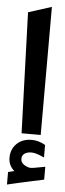

<svg xmlns="http://www.w3.org/2000/svg" viewBox="-63 -714 345 1021"><g transform="rotate(5 109.5 -204.0)"><path d="M48.3 202.6Q16.6 174.8 16.6 134.3Q16.6 87.9 46.9 58.6Q77.1 29.3 126.5 29.3Q145 29.3 163.1 34.4Q181.2 39.6 196.8 48.8L199.2 50.3V53.2V109.4V117.2L192.4 113.8Q153.8 96.2 130.4 96.2Q108.9 96.2 94.5 105.7Q80.1 115.2 80.1 134.3Q80.1 164.6 124.5 177.2Q127 178.2 133.8 178.2Q139.2 178.2 149.9 176.5Q160.6 174.8 177 171.6Q193.4 168.5 204.6 166.5L210.4 165.5V171.4V230V233.9L206.5 234.9Q185.1 239.7 147.7 247.6Q110.4 255.4 79.3 262.5Q48.3 269.5 21.5 275.9L15.6 277.3V271.5V214.4V210.4L19.5 209.5Q24.9 208 35.6 205.6Q46.4 203.1 48.3 202.6ZM47.4 -645 171.4 -684.6V-1H69.3Z"/></g></svg>

Font: Samim FD-WOL
Style: Bold-FD-WOL
Weight: 700
Foundry: DejaVu fonts team - Redesigned by Saber Rastikerdar
Version: Version 4.0.5